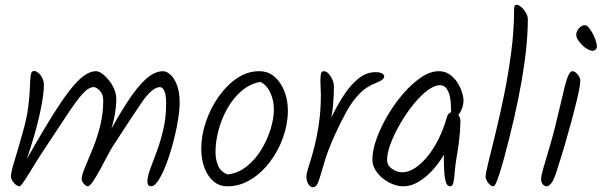

<svg xmlns="http://www.w3.org/2000/svg" viewBox="-20 -802 2535 809"><path d="M165 -445Q165 -411 154.5 -356Q144 -301 126 -237Q108 -173 85 -110L73 -97Q125 -189 165.5 -257Q206 -325 238 -372Q270 -419 295.5 -447.5Q321 -476 343 -489Q365 -502 385 -502Q396 -502 410 -492Q424 -482 438 -465Q452 -448 461 -427Q470 -406 470 -384Q470 -356 463.5 -318.5Q457 -281 443 -240L432 -229Q476 -309 510 -362Q544 -415 571.5 -445.5Q599 -476 622 -489Q645 -502 667 -502Q678 -502 690.5 -493.5Q703 -485 713.5 -468.5Q724 -452 730.5 -427.5Q737 -403 737 -370Q737 -342 731.5 -305.5Q726 -269 716.5 -229Q707 -189 695 -151.5Q683 -114 669.5 -83.5Q656 -53 642.5 -35Q629 -17 617 -17Q609 -17 605 -22Q601 -27 601 -37Q601 -58 613 -90Q625 -122 640.5 -163.5Q656 -205 668 -256Q680 -307 680 -366Q680 -403 672.5 -419Q665 -435 654 -435Q621 -435 575.5 -368Q530 -301 455 -185Q445 -170 431 -142.5Q417 -115 401 -86Q385 -57 371.5 -37Q358 -17 350 -17Q345 -17 339 -22Q333 -27 328.5 -34Q324 -41 324 -47Q324 -63 337.5 -95.5Q351 -128 369.5 -172.5Q388 -217 401.5 -269.5Q415 -322 415 -379Q415 -405 400.5 -420Q386 -435 375 -435Q353 -435 326.5 -405Q300 -375 263.5 -319.5Q227 -264 176 -187Q155 -156 136 -125.5Q117 -95 102 -70.5Q87 -46 76.5 -31.5Q66 -17 62 -17Q57 -17 50.5 -21Q44 -25 38.5 -31.5Q33 -38 29.5 -45Q26 -52 26 -58Q26 -76 41 -124.5Q56 -173 75 -241Q93 -303 99 -351.5Q105 -400 106 -434Q107 -468 109.5 -485.5Q112 -503 123 -503Q132 -503 141.5 -495Q151 -487 158 -473.5Q165 -460 165 -445Z M1193 -337Q1193 -280 1173 -223.5Q1153 -167 1117.5 -120Q1082 -73 1036 -45Q990 -17 938 -17Q904 -17 879.5 -38Q855 -59 841.5 -95Q828 -131 828 -175Q828 -231 847.5 -288.5Q867 -346 901 -394.5Q935 -443 979 -472.5Q1023 -502 1072 -502Q1110 -502 1137 -478.5Q1164 -455 1178.5 -417Q1193 -379 1193 -337ZM1077 -457Q1033 -449 998 -419Q963 -389 938.5 -346Q914 -303 901 -254.5Q888 -206 888 -160Q888 -130 899 -104Q910 -78 939 -67Q983 -72 1019 -100.5Q1055 -129 1080.5 -170.5Q1106 -212 1120 -257.5Q1134 -303 1134 -341Q1134 -379 1119 -411.5Q1104 -444 1077 -457Z M1387 -436Q1387 -409 1384 -366Q1381 -323 1363 -243L1356 -267Q1368 -291 1387.5 -329.5Q1407 -368 1432.5 -406.5Q1458 -445 1491 -471.5Q1524 -498 1563 -498Q1579 -498 1589 -493Q1599 -488 1599 -480Q1599 -474 1592 -467.5Q1585 -461 1568 -454Q1525 -438 1495.5 -408Q1466 -378 1442 -335.5Q1418 -293 1392 -236Q1361 -168 1346.5 -117.5Q1332 -67 1323 -40Q1314 -13 1298 -13Q1291 -13 1284.5 -19.5Q1278 -26 1274.5 -36.5Q1271 -47 1271 -58Q1271 -70 1278 -92Q1285 -114 1295 -147.5Q1305 -181 1314 -225Q1322 -262 1327 -307Q1332 -352 1332 -405Q1332 -417 1331 -431.5Q1330 -446 1330 -459Q1330 -477 1332 -489.5Q1334 -502 1345 -502Q1354 -502 1363.5 -492.5Q1373 -483 1380 -468Q1387 -453 1387 -436Z M1933 -378Q1933 -365 1929 -352Q1925 -339 1919 -328.5Q1913 -318 1906.5 -311.5Q1900 -305 1896 -305Q1886 -305 1883 -316Q1880 -327 1880 -354Q1880 -375 1875.5 -395.5Q1871 -416 1861 -429.5Q1851 -443 1834 -443Q1810 -443 1780.5 -420.5Q1751 -398 1721.5 -361.5Q1692 -325 1667 -282Q1642 -239 1626.5 -198.5Q1611 -158 1611 -128Q1611 -105 1632 -90.5Q1653 -76 1675 -76Q1701 -76 1728 -93.5Q1755 -111 1781 -142.5Q1807 -174 1828 -216.5Q1849 -259 1863 -308Q1865 -317 1871.5 -323.5Q1878 -330 1888 -330Q1894 -330 1899.5 -327Q1905 -324 1910 -318.5Q1915 -313 1917.5 -306Q1920 -299 1920 -291Q1920 -276 1918.5 -254Q1917 -232 1913.5 -202.5Q1910 -173 1903 -134Q1898 -103 1896 -76.5Q1894 -50 1890.5 -33.5Q1887 -17 1877 -17Q1864 -17 1858.5 -35.5Q1853 -54 1851.5 -85Q1850 -116 1850 -156Q1850 -170 1852 -183Q1854 -196 1858 -209L1875 -206Q1865 -174 1844.5 -140.5Q1824 -107 1797 -79Q1770 -51 1740 -34Q1710 -17 1680 -17Q1657 -17 1633.5 -26.5Q1610 -36 1591 -52Q1572 -68 1560.5 -88Q1549 -108 1549 -129Q1549 -168 1566.5 -217Q1584 -266 1613.5 -316Q1643 -366 1679.5 -408Q1716 -450 1754.5 -476Q1793 -502 1829 -502Q1855 -502 1874.5 -488.5Q1894 -475 1907 -454.5Q1920 -434 1926.5 -413.5Q1933 -393 1933 -378Z M2104 -136Q2098 -114 2092.5 -95.5Q2087 -77 2082 -62.5Q2077 -48 2073 -37.5Q2069 -27 2065 -22Q2061 -17 2058 -17Q2053 -17 2047.5 -21Q2042 -25 2037 -31.5Q2032 -38 2029 -45Q2026 -52 2026 -58Q2026 -70 2038 -119Q2050 -168 2068 -241Q2086 -314 2104 -402Q2122 -490 2134 -581.5Q2146 -673 2146 -757Q2146 -771 2148 -776.5Q2150 -782 2159 -782Q2163 -782 2170.5 -777Q2178 -772 2185.5 -763Q2193 -754 2198.5 -743Q2204 -732 2204 -720Q2204 -663 2197 -596.5Q2190 -530 2177 -456Q2164 -382 2145.5 -301.5Q2127 -221 2104 -136Z M2392 -502Q2399 -502 2406.5 -496Q2414 -490 2419.5 -480.5Q2425 -471 2425 -462Q2425 -453 2421.5 -432Q2418 -411 2410 -377.5Q2402 -344 2390 -299Q2378 -254 2361.5 -197.5Q2345 -141 2323 -73Q2313 -42 2302.5 -29.5Q2292 -17 2284 -17Q2274 -17 2267 -25.5Q2260 -34 2260 -47Q2260 -61 2270 -95.5Q2280 -130 2293.5 -175Q2307 -220 2318 -264Q2331 -316 2341 -359.5Q2351 -403 2359 -435Q2367 -467 2375 -484.5Q2383 -502 2392 -502ZM2495 -605Q2495 -598 2489.5 -593Q2484 -588 2478 -588Q2468 -588 2455.5 -595Q2443 -602 2432.5 -612.5Q2422 -623 2415 -634.5Q2408 -646 2408 -655Q2408 -665 2413.5 -674.5Q2419 -684 2427.5 -690Q2436 -696 2444 -696Q2452 -696 2460.5 -686Q2469 -676 2477 -661.5Q2485 -647 2490 -631.5Q2495 -616 2495 -605Z"/></svg>

Font: Kalam Variable Light
Style: Regular
Weight: 300
Designer: Lipi Raval, Jonny Pinhorn
Foundry: Indian Type Foundry
Version: Version 3.000